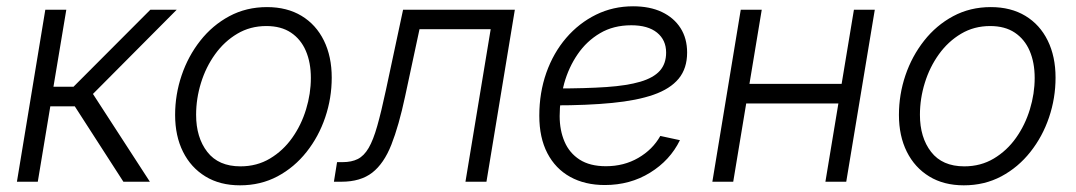

<svg xmlns="http://www.w3.org/2000/svg" viewBox="-20 -566 3352 598"><path d="M32.7 0 121.1 -535.6H186.5L146.5 -295.9H209L448.2 -535.6H530.3L269.5 -273.4L446.8 0H364.3L212.9 -234.9H136.7L97.7 0Z M727.5 11.2Q665 11.2 619.9 -16.4Q574.7 -43.9 550 -93.3Q525.4 -142.6 525.4 -208Q525.4 -271.5 545.7 -331.3Q565.9 -391.1 603.8 -439.2Q641.6 -487.3 694.3 -515.6Q747.1 -543.9 811.5 -543.9Q874 -543.9 919.2 -516.6Q964.4 -489.3 988.8 -439.7Q1013.2 -390.1 1013.2 -324.2Q1013.2 -260.3 992.9 -200.4Q972.7 -140.6 934.8 -92.8Q897 -44.9 844.5 -16.8Q792 11.2 727.5 11.2ZM729 -47.9Q780.3 -47.9 821 -72.3Q861.8 -96.7 890.1 -136.7Q918.5 -176.8 933.3 -225.6Q948.2 -274.4 948.2 -323.2Q948.2 -371.1 932.6 -407.5Q917 -443.8 886.2 -464.4Q855.5 -484.9 809.6 -484.9Q759.3 -484.9 719 -460.9Q678.7 -437 649.9 -397Q621.1 -356.9 606 -307.9Q590.8 -258.8 590.8 -208.5Q590.8 -137.7 625.7 -92.8Q660.6 -47.9 729 -47.9Z M1020 0 1029.8 -61H1046.9Q1075.2 -61 1094.5 -70.8Q1113.8 -80.6 1128.2 -105.2Q1142.6 -129.9 1155 -173.8Q1167.5 -217.8 1182.1 -286.1L1235.4 -535.6H1583.5L1495.1 0H1429.7L1508.3 -475.1H1286.6L1241.7 -265.6Q1222.2 -174.3 1199 -115.5Q1175.8 -56.6 1139.4 -28.3Q1103 0 1043.5 0Z M1863.8 10.3Q1801.8 10.3 1755.9 -15.1Q1710 -40.5 1684.8 -88.9Q1659.7 -137.2 1659.7 -205.6Q1659.7 -277.3 1681.6 -339.4Q1703.6 -401.4 1743.4 -447.8Q1783.2 -494.1 1836.4 -520.3Q1889.6 -546.4 1951.7 -546.4Q2003.9 -546.4 2041.5 -528.6Q2079.1 -510.7 2099.6 -478.5Q2120.1 -446.3 2120.1 -402.3Q2120.1 -353 2093.8 -321Q2067.4 -289.1 2015.6 -271Q1963.9 -252.9 1886.5 -245.4Q1809.1 -237.8 1706.5 -237.8L1714.4 -290.5Q1804.2 -290.5 1868.7 -294.9Q1933.1 -299.3 1974.4 -311.5Q2015.6 -323.7 2035.2 -345.7Q2054.7 -367.7 2054.7 -402.3Q2054.7 -441.4 2026.4 -464.4Q1998 -487.3 1946.3 -487.3Q1890.6 -487.3 1848.9 -462.6Q1807.1 -438 1779.1 -397Q1751 -356 1737.1 -305.9Q1723.1 -255.9 1723.1 -204.6Q1723.1 -160.2 1738.3 -124.8Q1753.4 -89.4 1785.4 -68.8Q1817.4 -48.3 1867.2 -48.3Q1923.3 -48.3 1968 -74.2Q2012.7 -100.1 2036.6 -142.6L2097.7 -129.4Q2066.9 -66.4 2004.6 -28.1Q1942.4 10.3 1863.8 10.3Z M2617.7 -304.7 2607.4 -243.7H2287.6L2297.9 -304.7ZM2352.5 -535.6 2263.7 0H2198.7L2287.1 -535.6ZM2704.6 -535.6 2615.7 0H2550.8L2639.6 -535.6Z M2981.9 11.2Q2919.4 11.2 2874.3 -16.4Q2829.1 -43.9 2804.4 -93.3Q2779.8 -142.6 2779.8 -208Q2779.8 -271.5 2800 -331.3Q2820.3 -391.1 2858.2 -439.2Q2896 -487.3 2948.7 -515.6Q3001.5 -543.9 3065.9 -543.9Q3128.4 -543.9 3173.6 -516.6Q3218.8 -489.3 3243.2 -439.7Q3267.6 -390.1 3267.6 -324.2Q3267.6 -260.3 3247.3 -200.4Q3227.1 -140.6 3189.2 -92.8Q3151.4 -44.9 3098.9 -16.8Q3046.4 11.2 2981.9 11.2ZM2983.4 -47.9Q3034.7 -47.9 3075.4 -72.3Q3116.2 -96.7 3144.5 -136.7Q3172.9 -176.8 3187.7 -225.6Q3202.6 -274.4 3202.6 -323.2Q3202.6 -371.1 3187 -407.5Q3171.4 -443.8 3140.6 -464.4Q3109.9 -484.9 3064 -484.9Q3013.7 -484.9 2973.4 -460.9Q2933.1 -437 2904.3 -397Q2875.5 -356.9 2860.4 -307.9Q2845.2 -258.8 2845.2 -208.5Q2845.2 -137.7 2880.1 -92.8Q2915 -47.9 2983.4 -47.9Z"/></svg>

Font: Inter 20pt Light
Style: Italic
Weight: 300
Italic angle: -9.3988°
Version: Version 4.001;git-66647c0bb